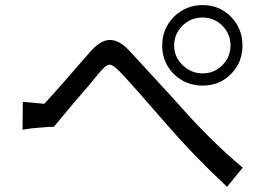

<svg xmlns="http://www.w3.org/2000/svg" viewBox="-20 -764 1040 752"><path d="M153.3 -357.4Q203.1 -410.2 330.1 -557.6Q372.1 -606.4 408.2 -607.4Q447.3 -609.4 490.2 -561.5Q516.6 -532.2 584.5 -459Q652.3 -385.7 682.6 -351.6Q807.6 -210 930.7 -107.4L869.1 -32.2Q733.4 -160.2 634.8 -274.4Q499 -431.6 450.2 -482.4Q422.9 -510.7 409.2 -510.7Q395.5 -510.7 370.1 -480.5Q328.1 -428.7 281.2 -375Q274.4 -367.2 267.6 -359.4L195.3 -272.5L191.4 -267.6Q175.8 -267.6 164.1 -266.6Q105.5 -262.7 80.1 -257.8Q74.2 -256.8 68.4 -255.9L69.3 -365.2Q108.4 -361.3 153.3 -357.4ZM773.4 -695.3Q726.6 -695.3 694.3 -663.1Q662.1 -630.9 662.1 -585.9Q662.1 -541 695.3 -508.8Q728.5 -476.6 773.9 -476.6Q819.3 -476.6 851.1 -508.8Q882.8 -541 882.8 -585.9Q882.8 -630.9 851.1 -663.1Q819.3 -695.3 773.4 -695.3ZM615.2 -585.9Q615.2 -651.4 661.1 -698.2Q708 -744.1 773.4 -744.1Q839.8 -744.1 884.8 -698.2Q929.7 -651.4 929.7 -585.9Q929.7 -519.5 884.8 -474.1Q839.8 -428.7 773.4 -428.7Q708 -428.7 661.1 -473.6Q615.2 -519.5 615.2 -585.9Z"/></svg>

Font: Nasu
Style: Regular
Weight: 400
Designer: Ryoko NISHIZUKA (kana &amp; ideographs); Paul D. Hunt (Latin, Greek &amp; Cyrillic); Wenlong ZHANG (bopomofo); Sandoll C
Version: Version 2014.1215